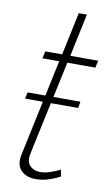

<svg xmlns="http://www.w3.org/2000/svg" viewBox="-82 -742 459 791"><g transform="rotate(10 147.5 -347.0)"><path d="M31 -341H252L247 -314H25ZM48 -61Q48 -66 48.5 -71Q49 -76 50 -81L137 -490H67L73 -520H144L182 -699H216L178 -520H295L288 -490H171L93 -127Q88 -104 86 -93Q84 -82 84 -76Q84 -52 100 -39.5Q116 -27 137 -27Q158 -27 176 -33Q194 -39 206.5 -44.5Q219 -50 221 -52L227 -24Q225 -23 210 -15.5Q195 -8 172.5 -1.5Q150 5 124 5Q91 5 69.5 -12.5Q48 -30 48 -61Z"/></g></svg>

Font: Raleway Thin ExtraLight
Style: Italic
Weight: 250
Italic angle: -12°
Version: Version 4.026